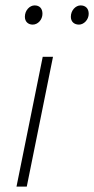

<svg xmlns="http://www.w3.org/2000/svg" viewBox="-20 -690 348 710"><path d="M41 0H79L176 -480H138ZM101 -599C120 -599 137 -617 137 -639C137 -659 126 -670 108 -670C90 -670 72 -652 72 -628C72 -610 84 -599 101 -599ZM272 -599C290 -599 308 -617 308 -639C308 -659 296 -670 278 -670C260 -670 242 -652 242 -628C242 -610 254 -599 272 -599Z"/></svg>

Font: Source Sans Pro Light
Style: Italic
Weight: 300
Italic angle: -11°
Designer: Paul D. Hunt
Foundry: Adobe Systems Incorporated
Version: Version 3.006;hotconv 1.0.111;makeotfexe 2.5.65597